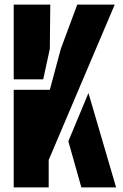

<svg xmlns="http://www.w3.org/2000/svg" viewBox="-20 -820 536 840"><path d="M40 0V-427H198L246 -606L318 -800H482L193 -120V0ZM40 -473V-800H200L198 -606L169 -473ZM336 0 279 -202 367 -413 488 0Z"/></svg>

Font: Big Shoulders Stencil Display Black
Style: Regular
Weight: 900
Designer: Patric King
Foundry: XO Type Co
Version: Version 1.000